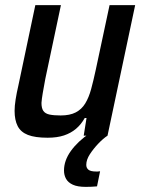

<svg xmlns="http://www.w3.org/2000/svg" viewBox="-20 -530 560 750"><path d="M166 8Q117 8 89 -3Q61 -14 49 -37.5Q37 -61 37 -97Q37 -116 41 -141.5Q45 -167 52 -197L118 -510H218L157 -222Q151 -190 147 -166.5Q143 -143 142 -128Q142 -107 149.5 -96.5Q157 -86 173.5 -82.5Q190 -79 217 -79Q253 -79 276 -91Q299 -103 313 -126Q327 -149 336 -182Q345 -215 354 -257L408 -510H508L400 0H307L318 -69H311Q297 -44 277 -27Q257 -10 230 -1Q203 8 166 8ZM315 200Q283 200 264.5 191.5Q246 183 238 168.5Q230 154 230 136Q230 97 257 59.5Q284 22 331 -10L400 0Q383 11 364 31Q345 51 331 72.5Q317 94 317 114Q317 126 325.5 133Q334 140 356 140Q359 140 361.5 140Q364 140 371 139L359 198Q349 199 337 199.5Q325 200 315 200Z"/></svg>

Font: Saira SemiCondensed Medium
Style: Italic
Weight: 500
Width: 4
Italic angle: -12°
Designer: Hector Gatti with collaboration of the Omnibus-Type team
Foundry: Omnibus-Type
Version: Version 1.101